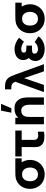

<svg xmlns="http://www.w3.org/2000/svg" viewBox="1362 -2212 865 3628"><g transform="rotate(-90 1794.0 -397.5)"><path d="M617 -540V-420H542.5Q563 -386.5 575 -346Q587 -305.5 587 -263Q587 -185.5 552.2 -122Q517.5 -58.5 455 -21.8Q392.5 15 313 15Q233.5 15 171.2 -21.8Q109 -58.5 74.5 -122.2Q40 -186 40 -263Q40 -328.5 64.5 -383.8Q89 -439 134 -477.2Q179 -515.5 239 -531Q264 -537 296.8 -538.5Q329.5 -540 393 -540ZM443 -263Q443 -306 428.2 -340Q413.5 -374 384 -393.5Q354.5 -413 313 -413Q270 -413 241 -393Q212 -373 198 -339Q184 -305 184 -263Q184 -194.5 217.5 -153.2Q251 -112 313 -112Q355 -112 384.2 -131.8Q413.5 -151.5 428.2 -185.5Q443 -219.5 443 -263Z M853 -64Q838 -87.5 833.2 -112Q828.5 -136.5 828.5 -172.5L829 -229V-420H652V-540H1142V-420H965V-237V-208Q965 -182 967 -166.5Q969 -151 976 -140Q993 -113 1033 -109Q1047 -108 1055 -108Q1086 -108 1121 -113V0Q1090 9 1034 9Q994 9 963 4Q928 -2.5 901 -17Q874 -31.5 853 -64Z M1518.5 -810H1647L1564 -615H1479ZM1768 -303V0H1630V-255Q1630 -296 1624 -332Q1618 -368 1592.2 -398Q1566.5 -428 1514 -428Q1467 -428 1433 -395.8Q1399 -363.5 1399 -274V0H1261V-540H1382V-484.5Q1412.5 -518.5 1456.5 -537.2Q1500.5 -556 1557 -556Q1652 -556 1698.8 -507.5Q1745.5 -459 1756.8 -405Q1768 -351 1768 -303Z M2064 -540Q2052 -568.5 2037.5 -585Q2023 -601.5 2001.8 -608.8Q1980.5 -616 1947 -616H1921V-735H1960Q2014 -735 2048 -727Q2090 -717 2118 -690.5Q2146 -664 2163.2 -629Q2180.5 -594 2200 -540L2396 0H2260L2132 -374L2004 0H1868Z M2921 -102Q2884.5 -47.5 2820.2 -16.2Q2756 15 2680 15Q2618.5 15 2567.5 -5.5Q2516.5 -26 2486.2 -66Q2456 -106 2456 -162Q2456 -200 2470.8 -231.2Q2485.5 -262.5 2512 -284Q2474 -333.5 2474 -392Q2474 -444 2502 -481Q2530 -518 2576.2 -536.5Q2622.5 -555 2676 -555Q2735.5 -555 2792 -532.5Q2848.5 -510 2896 -470L2821 -377Q2788 -400 2751.8 -414.5Q2715.5 -429 2682 -429Q2652 -429 2633 -417Q2614 -405 2614 -379Q2614 -357.5 2626.8 -347.2Q2639.5 -337 2660.5 -334Q2681.5 -331 2715 -331H2747V-225H2715L2681 -225.5Q2639.5 -225.5 2617.2 -216Q2595 -206.5 2595 -176Q2595 -146.5 2618 -129.2Q2641 -112 2681 -112Q2753.5 -112 2814 -174Z M3558 -540V-420H3483.5Q3504 -386.5 3516 -346Q3528 -305.5 3528 -263Q3528 -185.5 3493.2 -122Q3458.5 -58.5 3396 -21.8Q3333.5 15 3254 15Q3174.5 15 3112.2 -21.8Q3050 -58.5 3015.5 -122.2Q2981 -186 2981 -263Q2981 -328.5 3005.5 -383.8Q3030 -439 3075 -477.2Q3120 -515.5 3180 -531Q3205 -537 3237.8 -538.5Q3270.5 -540 3334 -540ZM3384 -263Q3384 -306 3369.2 -340Q3354.5 -374 3325 -393.5Q3295.5 -413 3254 -413Q3211 -413 3182 -393Q3153 -373 3139 -339Q3125 -305 3125 -263Q3125 -194.5 3158.5 -153.2Q3192 -112 3254 -112Q3296 -112 3325.2 -131.8Q3354.5 -151.5 3369.2 -185.5Q3384 -219.5 3384 -263Z"/></g></svg>

Font: Hauora ExtraBold
Style: Regular
Weight: 800
Designer: Wayne Shih
Foundry: WCYS
Version: Version 1.001